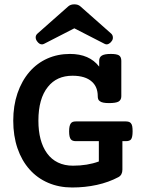

<svg xmlns="http://www.w3.org/2000/svg" viewBox="-20 -833 640 864"><path d="M178.2 -635.7Q173.3 -633.3 168.9 -633.3Q156.7 -633.3 147 -647Q140.6 -655.3 140.6 -665Q140.6 -674.8 148.9 -682.1L287.6 -804.7Q297.9 -813.5 314.5 -813.5Q331.1 -813.5 341.3 -804.7L480 -682.1Q486.8 -675.8 487.8 -667Q489.3 -655.8 481.9 -647Q476.6 -639.2 468.3 -635.3Q463.4 -633.3 460 -633.3Q455.6 -633.3 450.7 -635.7L314.5 -705.6ZM321.8 -197.8Q305.2 -197.8 298.8 -206.1Q291 -215.3 291 -241.7Q291 -268.1 298.8 -277.8Q302.2 -282.7 307.9 -284.7Q313.5 -286.6 321.8 -286.6H545.9Q562.5 -286.6 568.8 -278.8Q573.2 -273.9 575 -265.1Q576.7 -256.3 576.7 -241.7Q576.7 -215.8 569.8 -206.1Q563.5 -197.8 545.9 -197.8H530.8V-69.8Q530.8 -45.9 513.2 -36.1Q469.2 -12.7 416 -1Q362.8 10.7 304.7 10.7Q245.6 10.7 196.8 -10.3Q147.9 -31.2 112.8 -70.8Q77.6 -110.4 58.6 -166Q39.6 -221.7 39.6 -290Q39.6 -357.4 58.6 -413.1Q77.6 -468.8 112.3 -509.3Q146.5 -548.8 193.1 -569.6Q239.7 -590.3 294.9 -590.3Q382.3 -590.3 426.3 -533.2V-559.1Q426.3 -575.7 438.5 -583Q450.7 -590.3 478.5 -590.3Q504.4 -590.3 515.1 -584Q525.9 -577.1 525.9 -559.1V-399.9Q525.9 -382.8 512.7 -375.5Q500 -369.1 470.7 -369.1Q439.9 -369.1 429.7 -377.4Q424.3 -380.9 422.1 -386.2Q419.9 -391.6 419.9 -399.9Q419.9 -441.9 393.6 -465.3Q364.3 -492.2 306.2 -492.2Q235.4 -492.2 195.8 -442.4Q152.8 -389.6 152.8 -290Q152.8 -197.3 191.4 -143.6Q211.4 -115.7 241 -101.6Q270.5 -87.4 308.1 -87.4Q373.5 -87.4 424.8 -106.4V-197.8Z"/></svg>

Font: Courier Prime SemiBold
Style: Regular
Weight: 600
Designer: Alan Dague-Greene
Foundry: Quote-Unquote Apps
Version: Version 1.202